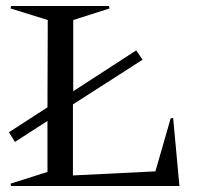

<svg xmlns="http://www.w3.org/2000/svg" viewBox="-20 -620 678 640"><path d="M455.1 -420.9 223.1 -272V-35.2L498 -48.8L548.8 -225.1L557.1 -227.1L578.1 0H17.1L15.1 -7.8L138.2 -46.9V-216.8L29.8 -147L9.8 -179.2L138.2 -262.2L139.2 -553.2L15.1 -591.8L17.1 -600.1H342.8L345.2 -591.8L224.1 -553.2V-315.9L434.1 -452.1Z"/></svg>

Font: Halibut
Style: Regular
Weight: 400
Designer: Matteo Maggi
Foundry: Collletttivo
Version: Version 3.080 | FøM Fix